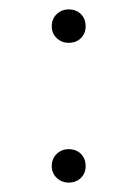

<svg xmlns="http://www.w3.org/2000/svg" viewBox="-20 -384 291 408"><path d="M126 4Q111 4 100.5 -6Q90 -16 90 -31Q90 -47 100.5 -57Q111 -67 126 -67Q142 -67 152 -57Q162 -47 162 -31Q162 -16 152 -6Q142 4 126 4ZM126 -293Q111 -293 100.5 -303Q90 -313 90 -328Q90 -344 100.5 -354Q111 -364 126 -364Q142 -364 152 -354Q162 -344 162 -328Q162 -313 152 -303Q142 -293 126 -293Z"/></svg>

Font: Ysabeau Infant ExtraLight
Style: Regular
Weight: 250
Designer: Christian Thalmann (Catharsis Fonts)
Version: Version 2.001;gftools[0.9.30]; featfreeze: ss01,ss02,lnum